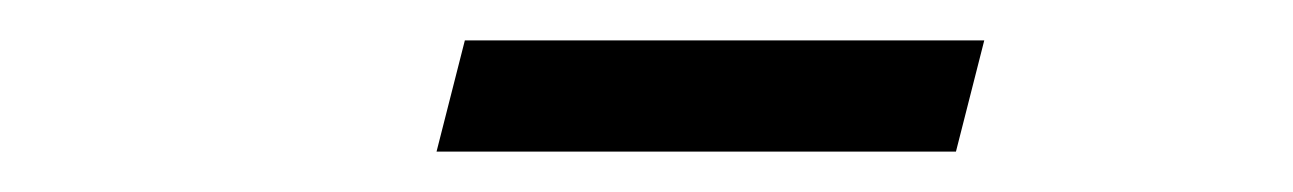

<svg xmlns="http://www.w3.org/2000/svg" viewBox="-20 -718 640 95"><path d="M210 -698H467L453 -643H196Z"/></svg>

Font: IBM Plex Serif
Style: Italic
Weight: 400
Italic angle: -14°
Designer: Mike Abbink, Paul van der Laan, Pieter van Rosmalen
Foundry: Bold Monday
Version: Version 3.001